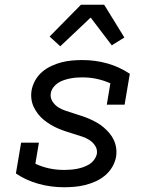

<svg xmlns="http://www.w3.org/2000/svg" viewBox="-20 -781 640 809"><path d="M250 8Q194 8 142 -6.5Q90 -21 47 -50L69 -180H144L129 -91Q157 -78 187 -71.5Q217 -65 250 -65Q263 -65 276.5 -66Q290 -67 303.5 -69.5Q317 -72 330 -76.5Q343 -81 355 -88Q367 -95 376 -107Q385 -119 388 -132Q391 -151 381.5 -166Q372 -181 357.5 -190.5Q343 -200 326 -205.5Q309 -211 291.5 -216.5Q274 -222 257 -227.5Q240 -233 224 -240Q208 -247 193 -256Q178 -265 164.5 -276Q151 -287 140.5 -300.5Q130 -314 122.5 -329.5Q115 -345 112.5 -363Q110 -381 113 -400Q117 -422 128.5 -442.5Q140 -463 157.5 -478Q175 -493 196.5 -503Q218 -513 239.5 -518.5Q261 -524 283 -526Q305 -528 327 -528Q382 -528 433 -513.5Q484 -499 527 -470L505 -340H430L445 -430Q418 -442 388.5 -448.5Q359 -455 327 -455Q314 -455 301.5 -454Q289 -453 276 -450.5Q263 -448 249.5 -443.5Q236 -439 224.5 -431.5Q213 -424 204.5 -412.5Q196 -401 194 -388Q191 -370 200.5 -354.5Q210 -339 224.5 -329.5Q239 -320 256 -314.5Q273 -309 290 -303.5Q307 -298 324 -292.5Q341 -287 357 -280Q373 -273 388 -264.5Q403 -256 416.5 -244.5Q430 -233 441 -220Q452 -207 459.5 -191Q467 -175 469.5 -157Q472 -139 469 -120Q465 -98 453 -77.5Q441 -57 422.5 -41.5Q404 -26 382.5 -16.5Q361 -7 339 -1.5Q317 4 294.5 6Q272 8 250 8ZM234 -586 189 -627 321 -761H419L504 -623L451 -590L362 -707Z"/></svg>

Font: Iosevka HT Extended
Style: Italic
Weight: 400
Width: 7
Italic angle: -9°
Monospace: yes
Designer: Belleve Invis
Foundry: Belleve Invis
Version: Version 32.3.0; ttfautohint (v1.8.4)